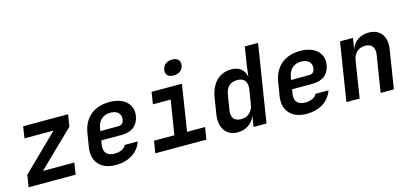

<svg xmlns="http://www.w3.org/2000/svg" viewBox="-66 -1263 3732 1750"><g transform="rotate(-15 1800.0 -388.0)"><path d="M34 0H478L495 -110H199L536 -437L554 -550H130L113 -440H387L52 -113Z M855 10C979 10 1069 -47 1103 -146H980C966 -112 923 -93 871 -93C801 -93 765 -132 779 -206L785 -241H979C1072 -241 1134 -289 1147 -377C1164 -485 1081 -560 946 -560C800 -560 703 -480 680 -340L659 -210C637 -78 716 10 855 10ZM798 -325 801 -344C812 -420 858 -464 930 -464C992 -464 1030 -428 1022 -376C1016 -339 997 -326 971 -326Z M1576 -642C1626 -642 1662 -669 1669 -714C1676 -758 1649 -786 1599 -786C1548 -786 1512 -758 1505 -714C1498 -669 1525 -642 1576 -642ZM1230 0H1712L1730 -114H1560L1628 -550H1342L1324 -437H1492L1440 -114H1248Z M2004 10C2084 10 2143 -30 2173 -101L2157 0H2279L2395 -730H2270L2245 -576L2229 -451C2220 -520 2171 -560 2095 -560C1982 -560 1904 -483 1883 -349L1859 -200C1839 -74 1900 10 2004 10ZM2069 -98C2005 -98 1973 -132 1984 -204L2007 -346C2018 -418 2060 -452 2124 -452C2188 -452 2219 -411 2208 -341L2187 -209C2176 -139 2133 -98 2069 -98Z M2655 10C2779 10 2869 -47 2903 -146H2780C2766 -112 2723 -93 2671 -93C2601 -93 2565 -132 2579 -206L2585 -241H2779C2872 -241 2934 -289 2947 -377C2964 -485 2881 -560 2746 -560C2600 -560 2503 -480 2480 -340L2459 -210C2437 -78 2516 10 2655 10ZM2598 -325 2601 -344C2612 -420 2658 -464 2730 -464C2792 -464 2830 -428 2822 -376C2816 -339 2797 -326 2771 -326Z M3033 0H3158L3212 -344C3223 -413 3267 -452 3330 -452C3390 -452 3422 -414 3411 -346L3356 0H3481L3538 -361C3558 -482 3500 -560 3392 -560C3311 -560 3249 -516 3225 -445L3242 -550H3120Z"/></g></svg>

Font: JetBrains Mono
Style: Bold Italic
Weight: 558
Italic angle: -9°
Monospace: yes
Designer: Philipp Nurullin, Konstantin Bulenkov
Foundry: JetBrains
Version: Version 2.305